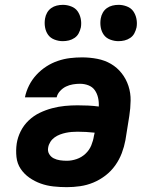

<svg xmlns="http://www.w3.org/2000/svg" viewBox="-20 -765 640 793"><path d="M256 8Q228 8 200.5 5Q173 2 148 -7Q123 -16 101.5 -31Q80 -46 65.5 -67.5Q51 -89 48 -116.5Q45 -144 49 -172Q53 -198 65.5 -223Q78 -248 98.5 -267.5Q119 -287 144 -299Q169 -311 195.5 -318Q222 -325 248 -327.5Q274 -330 300 -330Q322 -330 344 -329Q366 -328 388 -325Q389 -344 385 -361.5Q381 -379 371.5 -392.5Q362 -406 345.5 -412.5Q329 -419 310 -419Q296 -419 281 -416.5Q266 -414 252.5 -407.5Q239 -401 228 -389Q217 -377 214 -363H83Q88 -388 100 -412Q112 -436 130.5 -456Q149 -476 171.5 -490.5Q194 -505 219 -513.5Q244 -522 269 -525Q294 -528 319 -528Q351 -528 382 -522Q413 -516 438.5 -501Q464 -486 482.5 -462.5Q501 -439 510.5 -410Q520 -381 519.5 -349.5Q519 -318 514 -286L498 -186Q493 -159 483 -132.5Q473 -106 456 -82Q439 -58 415.5 -40Q392 -22 365.5 -11Q339 0 311 4Q283 8 256 8ZM256 -101Q276 -101 296.5 -108Q317 -115 333 -130Q349 -145 357 -164.5Q365 -184 368 -204L371 -217Q353 -219 335.5 -220Q318 -221 300 -221Q288 -221 276 -220Q264 -219 252 -216.5Q240 -214 228 -209.5Q216 -205 205.5 -197.5Q195 -190 188 -179Q181 -168 179 -156Q176 -141 183 -129Q190 -117 202 -111Q214 -105 228 -103Q242 -101 256 -101ZM469 -595Q452 -595 435 -601.5Q418 -608 408.5 -621.5Q399 -635 396 -652.5Q393 -670 396 -688Q398 -701 404.5 -712.5Q411 -724 421.5 -731.5Q432 -739 444.5 -742Q457 -745 470 -745Q487 -745 504 -738.5Q521 -732 530.5 -718.5Q540 -705 543.5 -687.5Q547 -670 544 -652Q541 -639 535 -627.5Q529 -616 518 -608.5Q507 -601 494.5 -598Q482 -595 469 -595ZM239 -595Q222 -595 205 -601.5Q188 -608 178.5 -621.5Q169 -635 166 -652.5Q163 -670 166 -688Q168 -701 174.5 -712.5Q181 -724 191.5 -731.5Q202 -739 214.5 -742Q227 -745 240 -745Q257 -745 274 -738.5Q291 -732 300.5 -718.5Q310 -705 313.5 -687.5Q317 -670 314 -652Q311 -639 305 -627.5Q299 -616 288 -608.5Q277 -601 264.5 -598Q252 -595 239 -595Z"/></svg>

Font: Iosevka HT Extrabold Extended
Style: Italic
Weight: 800
Width: 7
Italic angle: -9°
Monospace: yes
Designer: Belleve Invis
Foundry: Belleve Invis
Version: Version 32.3.0; ttfautohint (v1.8.4)